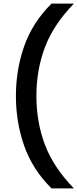

<svg xmlns="http://www.w3.org/2000/svg" viewBox="-20 -828 431 1068"><path d="M266.5 220Q161 115 114.8 -16.2Q68.5 -147.5 68.5 -294Q68.5 -440.5 114.8 -571.8Q161 -703 266.5 -808H391Q277.5 -691 230 -565.2Q182.5 -439.5 182.5 -294Q182.5 -148.5 230 -22.8Q277.5 103 391 220Z"/></svg>

Font: Encode Sans Exp Md
Style: Regular
Weight: 500
Width: 7
Designer: Multiple Designers
Foundry: Impallari Type
Version: Version 3.002; ttfautohint (v1.8.3) -l 8 -r 50 -G 200 -x 14 